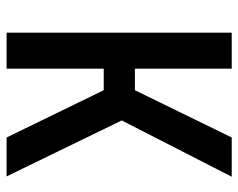

<svg xmlns="http://www.w3.org/2000/svg" viewBox="-92 -648 740 597"><g transform="rotate(90 278.5 -350.0)"><path d="M82 0H194V-302H261L408 0H529L355 -358L530 -700H408L261 -399H194V-700H82Z"/></g></svg>

Font: Finlandica Medium
Style: Regular
Weight: 500
Designer: Niklas Ekholm, Juho Hiilivirta, Jaakko Suomalainen
Foundry: Helsinki Type Studio
Version: Version 2.000;Glyphs 3.2 (3202)